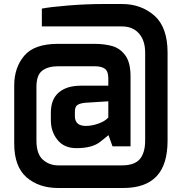

<svg xmlns="http://www.w3.org/2000/svg" viewBox="-20 -754 922 959"><path d="M51 -37V-327Q51 -416 101 -475.5Q151 -535 270 -535H450Q503 -535 542 -523.5Q581 -512 606.5 -476.5Q632 -441 632 -373V-23H542L522 -79Q521 -78 481 -46Q441 -14 362 -14Q300 -14 267 -55.5Q234 -97 234 -153V-191Q234 -258 273.5 -292Q313 -326 385 -326H521V-363Q521 -397 504.5 -410Q488 -423 453 -423H270Q220 -423 191 -401Q162 -379 162 -320V-52Q162 15 194 43.5Q226 72 270 72H589Q652 72 678.5 40.5Q705 9 705 -52V-491Q705 -552 674 -587Q643 -622 589 -622H189V-711Q229 -719 320 -726.5Q411 -734 499 -734H589Q685 -734 751 -676Q817 -618 817 -491V-52Q817 69 761.5 127Q706 185 596 185H270Q174 185 112.5 131.5Q51 78 51 -37ZM521 -167V-248L410 -241Q382 -239 368 -230.5Q354 -222 354 -195V-174Q354 -125 409 -125Q438 -125 471 -136.5Q504 -148 521 -167Z"/></svg>

Font: Exo
Style: Bold
Weight: 700
Designer: Natanael Gama
Foundry: Natanael Gama
Version: Version 1.500; ttfautohint (v1.6)